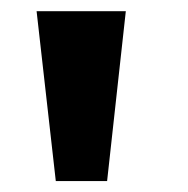

<svg xmlns="http://www.w3.org/2000/svg" viewBox="-20 -748 344 351"><path d="M82 -417 46.9 -727.5H210L175.8 -417Z"/></svg>

Font: Inter Extra Bold
Style: Regular
Weight: 800
Designer: Rasmus Andersson
Foundry: rsms
Version: Version 4.000;git-3c8e0fc